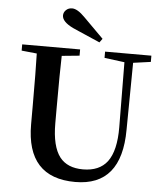

<svg xmlns="http://www.w3.org/2000/svg" viewBox="-63 -1028 944 1103"><g transform="rotate(5 408.5 -477.0)"><path d="M412 19Q131 19 131 -289V-400Q131 -598 128 -697L40 -706V-742H374V-706L272 -696Q269 -599 269 -400V-307Q269 -174 316 -113Q360 -57 450 -57Q544 -57 590 -117Q638 -181 637 -317L634 -691L518 -706V-742H785V-706L684 -692L680 -306Q679 19 412 19ZM481 -792Q440 -809 357 -846Q334 -856 323 -861Q259 -892 259 -928Q259 -946 273 -959.5Q287 -973 308 -973Q339 -973 382 -929L497 -814Z"/></g></svg>

Font: GenRyuMin TW B
Style: Regular
Weight: 700
Version: Version 1.501;PS 1;hotconv 16.6.51;makeotf.lib2.5.65220